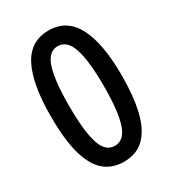

<svg xmlns="http://www.w3.org/2000/svg" viewBox="-179 -822 837 930"><g transform="rotate(-30 240.0 -357.0)"><path d="M438 -357Q438 -243 418.5 -161Q399 -79 355.5 -34.5Q312 10 239 10Q175 10 131 -27Q87 -64 64 -144.5Q41 -225 41 -357Q41 -539 89 -631.5Q137 -724 239 -724Q340 -724 389 -631Q438 -538 438 -357ZM143 -357Q143 -216 165 -147.5Q187 -79 239 -79Q292 -79 314.5 -148Q337 -217 337 -357Q337 -496 314.5 -566Q292 -636 239 -636Q187 -636 165 -566.5Q143 -497 143 -357Z"/></g></svg>

Font: Noto Sans Ethiopic Condensed Medium
Style: Regular
Weight: 500
Width: 3
Designer: Monotype Design Team
Foundry: Monotype Imaging Inc.
Version: Version 2.102; ttfautohint (v1.8.4.7-5d5b)